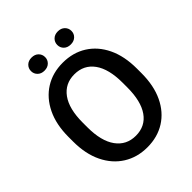

<svg xmlns="http://www.w3.org/2000/svg" viewBox="-241 -1019 1171 1171"><g transform="rotate(-45 344.5 -433.5)"><path d="M639.2 -375V-335.9Q639.2 -228.5 602.3 -151.1Q565.4 -73.7 499.3 -32Q433.1 9.8 345.2 9.8Q258.3 9.8 191.7 -32Q125 -73.7 87.2 -151.1Q49.3 -228.5 49.3 -335.9V-375Q49.3 -482.4 86.9 -559.8Q124.5 -637.2 190.9 -679Q257.3 -720.7 344.2 -720.7Q432.1 -720.7 498.5 -679Q564.9 -637.2 602.1 -559.8Q639.2 -482.4 639.2 -375ZM516.6 -335.9V-376Q516.6 -494.6 471.2 -557.6Q425.8 -620.6 344.2 -620.6Q263.7 -620.6 218 -557.6Q172.4 -494.6 172.4 -376V-335.9Q172.4 -216.8 218.5 -153.3Q264.6 -89.8 345.2 -89.8Q427.2 -89.8 471.9 -153.3Q516.6 -216.8 516.6 -335.9ZM171.4 -820.8Q171.4 -844.7 188 -861.1Q204.6 -877.4 231.9 -877.4Q259.8 -877.4 276.4 -861.1Q293 -844.7 293 -820.8Q293 -797.4 276.4 -781Q259.8 -764.6 231.9 -764.6Q204.6 -764.6 188 -781Q171.4 -797.4 171.4 -820.8ZM397.5 -820.3Q397.5 -844.2 414.1 -860.6Q430.7 -877 458.5 -877Q485.8 -877 502.7 -860.6Q519.5 -844.2 519.5 -820.3Q519.5 -796.4 502.7 -780.3Q485.8 -764.2 458.5 -764.2Q430.7 -764.2 414.1 -780.3Q397.5 -796.4 397.5 -820.3Z"/></g></svg>

Font: Vazirmatn UI Medium
Style: Regular
Weight: 500
Designer: Saber Rastikerdar
Foundry: Saber Rastikerdar
Version: Version 33.003